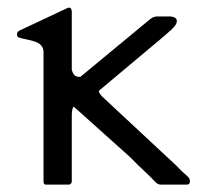

<svg xmlns="http://www.w3.org/2000/svg" viewBox="-20 -497 575 517"><path d="M173.3 -8.3V-185.5C173.3 -197.8 175.3 -209.5 179.2 -209.5C179.2 -209.5 180.2 -209.5 180.2 -208.5L331.1 -73.2C359.9 -43 381.3 -25.9 396.5 -8.8C400.4 -4.4 406.2 0 411.1 0H483.4C491.2 0 491.2 -5.9 491.2 -8.8C491.2 -21.5 485.4 -18.6 456.1 -49.8L255.4 -236.8C252.4 -239.7 246.1 -247.6 246.1 -252.4L420.9 -398.9C453.6 -426.3 456.1 -432.6 456.1 -441.4C456.1 -449.7 444.3 -452.6 439 -452.6H402.8C393.1 -452.6 386.2 -447.3 379.4 -441.4L196.3 -290C188 -290 178.2 -290 173.3 -309.1V-464.8C173.3 -473.1 170.4 -476.6 165 -476.6C163.6 -476.6 160.2 -474.6 157.7 -473.6L33.2 -415C27.3 -412.1 25.9 -408.7 25.9 -405.3C25.9 -397.9 28.3 -397 32.2 -395.5C59.1 -387.2 97.2 -388.2 97.2 -356.4V-8.8C97.2 -4.9 98.1 -1 102.1 0H166.5C170.4 -1 173.3 -4.4 173.3 -8.3Z"/></svg>

Font: Cardo
Style: Italic
Weight: 400
Designer: David J. Perry
Foundry: David J. Perry
Version: Version 0.99